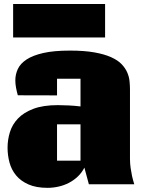

<svg xmlns="http://www.w3.org/2000/svg" viewBox="-20 -904 763 942"><path d="M416 0 394 -81.5Q381.3 -56.6 361.8 -38.1Q342.3 -19.5 318.4 -7.1Q294.4 5.4 267.3 11.5Q240.2 17.6 213.4 17.6Q157.2 17.6 119.4 0.7Q81.5 -16.1 58.8 -43.7Q36.1 -71.3 26.6 -106.7Q17.1 -142.1 17.1 -179.7Q17.1 -218.3 28.6 -255.6Q40 -293 68.1 -322.5Q96.2 -352.1 143.8 -370.1Q191.4 -388.2 263.7 -388.2Q288.6 -388.2 317.4 -386.7Q346.2 -385.3 375 -381.8V-517.6H259.8V-436L67.4 -436.5Q62 -455.6 58.6 -474.1Q55.2 -492.7 55.2 -509.8Q55.2 -539.1 67.6 -565.7Q80.1 -592.3 110.6 -612.3Q141.1 -632.3 192.6 -644Q244.1 -655.8 322.8 -655.8Q393.6 -655.8 442.9 -647Q492.2 -638.2 524.9 -623.5Q557.6 -608.9 576.2 -589.6Q594.7 -570.3 604 -549.1Q613.3 -527.8 615.5 -506.1Q617.7 -484.4 617.7 -464.8V-125.5Q617.7 -102.1 620.8 -80.1Q624 -58.1 627.9 -40Q632.8 -19 638.7 0ZM259.8 -293.9V-115.7H375V-293.9ZM495.6 -884.3V-720.2H44.4V-884.3Z"/></svg>

Font: Coda Caption ExtraBold
Style: Regular
Weight: 800
Designer: vernon adams
Foundry: vernon adams
Version: Version 1.002